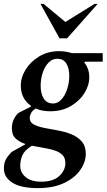

<svg xmlns="http://www.w3.org/2000/svg" viewBox="-35 -727 548 987"><path d="M223 -155Q181 -155 149 -169Q133 -160 125.5 -147Q118 -134 118 -120Q118 -98 139 -87Q160 -76 192.5 -69.5Q225 -63 262 -56.5Q299 -50 331.5 -37Q364 -24 385 0Q406 24 406 64Q406 106 378 146.5Q350 187 295 213.5Q240 240 159 240Q72 240 28.5 212Q-15 184 -15 140Q-15 113 -6 95Q3 77 25 54L95 15V13Q65 3 45.5 -15Q26 -33 26 -68Q26 -113 59 -146L124 -179V-183Q72 -220 72 -287Q72 -330 97.5 -370.5Q123 -411 167.5 -437.5Q212 -464 269 -464Q302 -464 334 -454H493V-410H403L398 -406Q424 -375 424 -329Q424 -289 399.5 -249Q375 -209 329.5 -182Q284 -155 223 -155ZM238 -195Q262 -195 281 -216Q300 -237 310.5 -269.5Q321 -302 321 -336Q321 -378 305.5 -401.5Q290 -425 259 -425Q234 -425 214.5 -405Q195 -385 184.5 -353Q174 -321 174 -286Q174 -245 190 -220Q206 -195 238 -195ZM69 126Q69 160 97 183.5Q125 207 176 207Q238 207 269.5 178Q301 149 301 111Q301 84 285.5 69Q270 54 244.5 46Q219 38 188.5 33Q158 28 129 22Q91 46 80 71.5Q69 97 69 126ZM271 -530 173 -707H189L301 -614L451 -707H467L310 -530Z"/></svg>

Font: Spectral SemiBold
Style: Italic
Weight: 600
Italic angle: -10°
Designer: Jean-Baptiste Levee
Foundry: Production Type
Version: Version 2.001